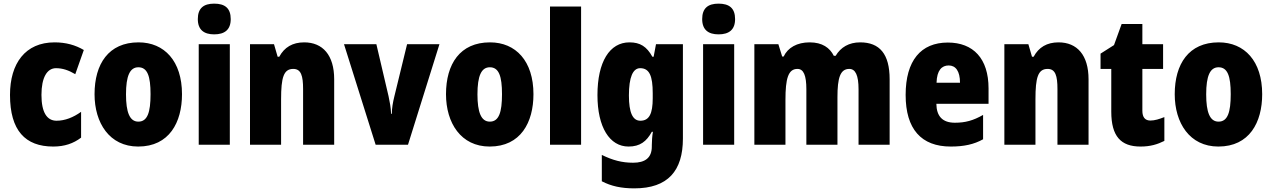

<svg xmlns="http://www.w3.org/2000/svg" viewBox="-20 -796 6998 1056"><path d="M273 10C335 10 384 -7 426 -39V-181C383 -150 337 -132 291 -132C238 -132 208 -178 208 -274C208 -370 239 -421 288 -421C324 -421 357 -410 394 -388L441 -521C395 -548 343 -563 280 -563C119 -563 35 -447 35 -274C35 -78 119 10 273 10Z M981 -278C981 -460 884 -563 742 -563C577 -563 500 -444 500 -278C500 -120 582 10 740 10C911 10 981 -123 981 -278ZM673 -277C673 -378 694 -426 741 -426C791 -426 808 -377 808 -278C808 -178 791 -127 741 -127C693 -127 673 -179 673 -277Z M1158 -776C1100 -776 1068 -751 1068 -691C1068 -632 1102 -607 1158 -607C1215 -607 1249 -632 1249 -691C1249 -751 1217 -776 1158 -776ZM1244 -553H1073V0H1244Z M1653 -563C1589 -563 1544 -536 1516 -484H1507L1487 -553H1355V0H1526V-250C1526 -370 1540 -417 1593 -417C1636 -417 1647 -379 1647 -306V0H1818V-360C1818 -493 1755 -563 1653 -563Z M2046 0H2224L2397 -553H2219L2149 -266C2141 -234 2135 -200 2135 -170H2131C2130 -205 2123 -238 2117 -267L2050 -553H1872Z M2914 -278C2914 -460 2817 -563 2675 -563C2510 -563 2433 -444 2433 -278C2433 -120 2515 10 2673 10C2844 10 2914 -123 2914 -278ZM2606 -277C2606 -378 2627 -426 2674 -426C2724 -426 2741 -377 2741 -278C2741 -178 2724 -127 2674 -127C2626 -127 2606 -179 2606 -277Z M3176 0V-760H3005V0Z M3442 -563C3333 -563 3266 -456 3266 -273C3266 -96 3333 10 3437 10C3500 10 3536 -18 3565 -71H3571C3567 -49 3565 -17 3565 3V10C3565 73 3527 99 3462 99C3402 99 3351 86 3290 56V201C3342 228 3397 240 3469 240C3654 240 3736 143 3736 -34V-553H3588L3575 -484H3568C3537 -540 3501 -563 3442 -563ZM3501 -421C3552 -421 3570 -378 3570 -283V-256C3570 -171 3551 -132 3502 -132C3460 -132 3439 -176 3439 -271C3439 -372 3461 -421 3501 -421Z M3932 -776C3874 -776 3842 -751 3842 -691C3842 -632 3876 -607 3932 -607C3989 -607 4023 -632 4023 -691C4023 -751 3991 -776 3932 -776ZM4018 -553H3847V0H4018Z M4711 -563C4649 -563 4604 -536 4576 -489H4566C4544 -533 4503 -563 4433 -563C4364 -563 4313 -534 4290 -485H4282L4261 -553H4129V0H4300V-246C4300 -364 4315 -417 4366 -417C4400 -417 4415 -381 4415 -305V0H4586V-262C4586 -367 4601 -417 4651 -417C4685 -417 4702 -382 4702 -305V0H4873V-360C4873 -499 4818 -563 4711 -563Z M5193 -562C5045 -562 4961 -463 4961 -274C4961 -86 5047 10 5209 10C5282 10 5337 -2 5387 -30V-164C5333 -133 5289 -121 5232 -121C5164 -121 5131 -156 5130 -225H5417V-310C5417 -474 5333 -562 5193 -562ZM5198 -436C5236 -436 5260 -405 5260 -341H5131C5133 -410 5160 -436 5198 -436Z M5802 -563C5738 -563 5693 -536 5665 -484H5656L5636 -553H5504V0H5675V-250C5675 -370 5689 -417 5742 -417C5785 -417 5796 -379 5796 -306V0H5967V-360C5967 -493 5904 -563 5802 -563Z M6307 -133C6278 -133 6263 -151 6263 -187V-417H6377V-553H6263V-664H6149L6107 -548L6033 -501V-417H6092V-182C6092 -46 6145 10 6253 10C6307 10 6346 -2 6384 -21V-152C6356 -141 6331 -133 6307 -133Z M6922 -278C6922 -460 6825 -563 6683 -563C6518 -563 6441 -444 6441 -278C6441 -120 6523 10 6681 10C6852 10 6922 -123 6922 -278ZM6614 -277C6614 -378 6635 -426 6682 -426C6732 -426 6749 -377 6749 -278C6749 -178 6732 -127 6682 -127C6634 -127 6614 -179 6614 -277Z"/></svg>

Font: Noto Sans Devanagari Condensed Black
Style: Regular
Weight: 900
Width: 3
Designer: Jelle Bosma - Monotype Design Team
Foundry: Monotype Imaging Inc.
Version: Version 2.004